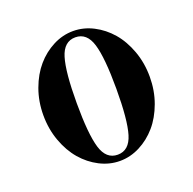

<svg xmlns="http://www.w3.org/2000/svg" viewBox="-96 -583 695 692"><g transform="rotate(-20 252.0 -237.0)"><path d="M192 -409Q176 -356 176 -237Q176 -118 192 -65Q208 -12 252 -12Q296 -12 312 -65Q328 -118 328 -237Q328 -356 312 -409Q296 -462 252 -462Q208 -462 192 -409ZM65 -137.5Q48 -184 48 -237Q48 -290 65 -336.5Q82 -383 110 -415.5Q138 -448 175 -467Q212 -486 252 -486Q292 -486 329 -467Q366 -448 394 -415.5Q422 -383 439 -336.5Q456 -290 456 -237Q456 -184 439 -137.5Q422 -91 394 -58.5Q366 -26 329 -7Q292 12 252 12Q212 12 175 -7Q138 -26 110 -58.5Q82 -91 65 -137.5Z"/></g></svg>

Font: Old Standard TT
Style: Bold
Weight: 700
Designer: Alexey Kryukov <alexios@thessalonica.org.ru>
Version: Version 2.2